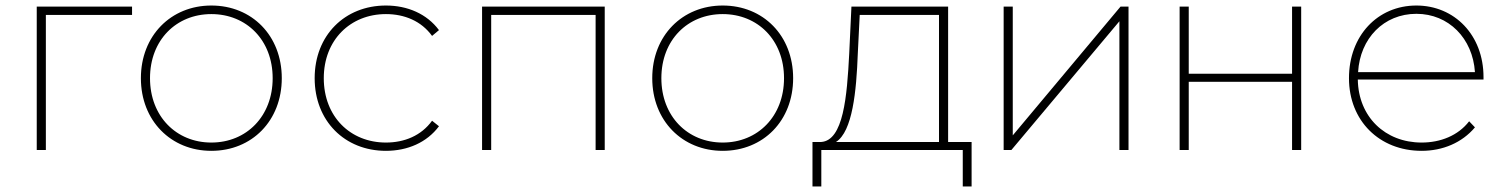

<svg xmlns="http://www.w3.org/2000/svg" viewBox="-20 -543 5445 695"><path d="M458 -519H113V0H146V-489H458Z M745 3C892 3 1000 -106 1000 -260C1000 -414 892 -523 745 -523C599 -523 490 -414 490 -260C490 -106 599 3 745 3ZM745 -27C618 -27 523 -122 523 -260C523 -398 618 -492 745 -492C872 -492 967 -398 967 -260C967 -122 872 -27 745 -27Z M1377 3C1455 3 1525 -27 1569 -86L1544 -106C1505 -52 1444 -27 1377 -27C1248 -27 1152 -121 1152 -260C1152 -398 1248 -492 1377 -492C1444 -492 1505 -467 1544 -413L1569 -434C1525 -493 1455 -523 1377 -523C1228 -523 1119 -415 1119 -260C1119 -105 1228 3 1377 3Z M1725 -519V0H1758V-489H2136V0H2169V-519Z M2596 3C2743 3 2851 -106 2851 -260C2851 -414 2743 -523 2596 -523C2450 -523 2341 -414 2341 -260C2341 -106 2450 3 2596 3ZM2596 -27C2469 -27 2374 -122 2374 -260C2374 -398 2469 -492 2596 -492C2723 -492 2818 -398 2818 -260C2818 -122 2723 -27 2596 -27Z M3412 -29V-519H3062L3054 -349C3046 -193 3033 -34 2952 -29H2921V132H2953V0H3465V132H3497V-29ZM3092 -489H3379V-29H3006C3066 -67 3080 -213 3085 -348Z M3613 0H3641L4032 -466V0H4065V-519H4036L3646 -53V-519H3613Z M4250 0H4283V-247H4657V0H4690V-519H4657V-276H4283V-519H4250Z M5350 -264C5350 -416 5245 -523 5107 -523C4967 -523 4863 -414 4863 -260C4863 -106 4973 3 5126 3C5202 3 5272 -26 5319 -82L5298 -104C5258 -52 5194 -27 5126 -27C4994 -27 4897 -120 4895 -255H5350ZM5107 -493C5224 -493 5311 -404 5319 -282H4896C4903 -404 4989 -493 5107 -493Z"/></svg>

Font: Talent ExtraLight
Style: Regular
Weight: 200
Designer: Mike Powis
Version: Version 1.001;hotconv 1.0.109;makeotfexe 2.5.65596